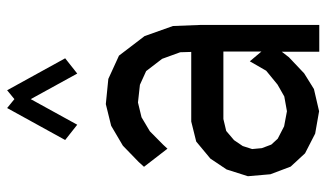

<svg xmlns="http://www.w3.org/2000/svg" viewBox="-205 -712 898 528"><g transform="rotate(-90 244.0 -448.0)"><path d="M436.5 -421.4 439.5 -343.8V-19H365.7V-122.1L350.6 -102.5L306.2 -60.5L263.2 -33.7L202.1 -19.5L140.6 -30.3L86.4 -58.1L49.8 -97.7L28.8 -153.3L23.4 -215.3L42 -273.9L71.8 -318.4L118.7 -357.4L173.8 -371.1H365.2L364.3 -401.4L346.2 -451.2L312.5 -495.1L274.9 -512.2L226.1 -517.6L185.5 -507.8L147 -484.9L109.9 -448.2L99.1 -436.5L49.3 -501L62.5 -515.6L107.4 -559.1L162.1 -591.3L221.7 -606L291 -599.1L355 -569.8L408.7 -499.5ZM339.4 -210 366.2 -178.2V-282.7H180.7L147.9 -274.9L122.6 -253.4L106.4 -229.5L98.1 -203.6L100.6 -176.8L110.4 -150.9L126.5 -133.3L160.6 -115.7L202.1 -107.9L242.7 -115.2L275.4 -133.8L313.5 -165ZM347.7 -717.8 305.7 -684.6 235.4 -812.5 165 -684.6 123 -717.8 210.9 -877.4 235.4 -857.4 259.8 -877.4Z"/></g></svg>

Font: Gap Sans
Style: Regular
Weight: 400
Designer: Alexandre Liziard and Étienne Ozeray
Foundry: Interstices.io
Version: Version 1.6.1 - December 3. 2014